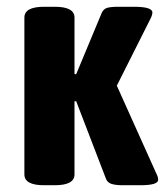

<svg xmlns="http://www.w3.org/2000/svg" viewBox="-20 -545 492 567"><path d="M52 -30V-493Q52 -525 110 -525H142Q200 -525 200 -493V-326H205L280 -506Q285 -518 295.5 -521.5Q306 -525 329 -525H376Q430 -525 430 -508Q430 -500 423 -487L325 -292L441 -34Q447 -23 447 -14Q447 2 395 2H342Q321 2 309 -2Q297 -6 293 -17L205 -246H200V-30Q200 2 142 2H110Q52 2 52 -30Z"/></svg>

Font: Asap Condensed
Style: Bold
Weight: 700
Designer: Pablo Cosgaya
Foundry: Omnibus-Type
Version: Version 1.010; ttfautohint (v1.8)